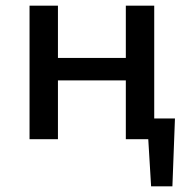

<svg xmlns="http://www.w3.org/2000/svg" viewBox="-20 -490 673 676"><path d="M596 -73 587 166H512L502 0H423V-207H184V0H84V-470H184V-286H423V-470H523V-73Z"/></svg>

Font: Ysabeau SC Semibold
Style: Regular
Weight: 600
Designer: Christian Thalmann (Catharsis Fonts)
Version: Version 0.003